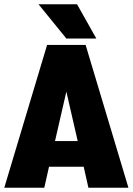

<svg xmlns="http://www.w3.org/2000/svg" viewBox="-20 -877 620 897"><path d="M0 0 200 -667H380L580 0H393L371 -98H209L187 0ZM237 -218H343L290 -449ZM160 -857H340L430 -697H290Z"/></svg>

Font: Epunda Sans Black
Style: Regular
Weight: 900
Designer: Simon Atzbach
Foundry: typofactur
Version: Version 2.204; ttfautohint (v1.8.4.7-5d5b)